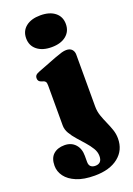

<svg xmlns="http://www.w3.org/2000/svg" viewBox="-227 -797 756 1095"><g transform="rotate(-20 151.0 -249.0)"><path d="M285.5 -136.5Q285.5 -107 294.8 -80.2Q304 -53.5 315.8 -27.5Q327.5 -1.5 336.5 24.5Q345.5 50.5 345.5 78.5Q345.5 149.5 293 191.2Q240.5 233 149.5 233Q83.5 233 39.8 214.8Q-4 196.5 -26 166.8Q-48 137 -48 102Q-48 56 -22.8 33.2Q2.5 10.5 44.5 10.5Q85.5 10.5 109.8 37Q134 63.5 134 106.5V144.5Q134 163.5 144 172.5Q154 181.5 171.5 181.5Q191 181.5 201.5 170.5Q212 159.5 212 136.5Q212 112 198 89Q184 66 163.5 42.8Q143 19.5 122.8 -3.2Q102.5 -26 88.5 -49.8Q74.5 -73.5 74.5 -98.5V-341.5Q74.5 -357 70.2 -363.5Q66 -370 57.5 -372.5L46.5 -376Q36 -379.5 31.2 -385.8Q26.5 -392 26.5 -402Q26.5 -413.5 33 -420.5Q39.5 -427.5 57 -434L170 -477.5Q197 -487.5 212.2 -491.8Q227.5 -496 239.5 -496Q262.5 -496 274 -483.5Q285.5 -471 285.5 -452ZM169 -539.5Q113.5 -539.5 81 -565.8Q48.5 -592 48.5 -636.5Q48.5 -681 81 -706.8Q113.5 -732.5 169 -732.5Q225 -732.5 257.2 -706.8Q289.5 -681 289.5 -636.5Q289.5 -592 257.2 -565.8Q225 -539.5 169 -539.5Z"/></g></svg>

Font: Fraunces Black
Style: Regular
Weight: 900
Version: Version 1.000;[b76b70a41]